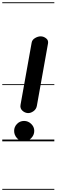

<svg xmlns="http://www.w3.org/2000/svg" viewBox="-25 -1250 500 1698"><path d="M188 0Q151 0 125.5 -28Q100 -56 100 -92.5Q100 -128 125.5 -154.2Q151 -180.5 188 -180.5Q224 -180.5 251 -154.2Q278 -128 278 -92.5Q278 -56 251 -28Q224 0 188 0ZM156.5 -322.5 255 -873Q259.5 -898.5 285 -913.5Q310.5 -928.5 334.5 -928.5Q360 -928.5 382.5 -911.2Q405 -894 399.5 -865L301 -314Q295.5 -283.5 270.2 -266Q245 -248.5 220.5 -250Q193.5 -252 172.2 -272Q151 -292 156.5 -322.5ZM188 0Q151 0 125.5 -28Q100 -56 100 -92.5Q100 -128 125.5 -154.2Q151 -180.5 188 -180.5Q224 -180.5 251 -154.2Q278 -128 278 -92.5Q278 -56 251 -28Q224 0 188 0ZM156.5 -322.5 255 -873Q259.5 -898.5 285 -913.5Q310.5 -928.5 334.5 -928.5Q360 -928.5 382.5 -911.2Q405 -894 399.5 -865L301 -314Q295.5 -283.5 270.2 -266Q245 -248.5 220.5 -250Q193.5 -252 172.2 -272Q151 -292 156.5 -322.5ZM-5 420.5H455.5V428.5H-5ZM-5 -16H455.5V0H-5ZM-5 -505.5H455.5V-497.5H-5ZM-5 -1230H455.5V-1222H-5Z"/></svg>

Font: Edu VIC WA NT Pre Guide
Style: Regular
Weight: 400
Designer: Tina and Corey Anderson, Eben Sorkin, Mirko Velimirovic
Foundry: Google for Education
Version: Version 1.000